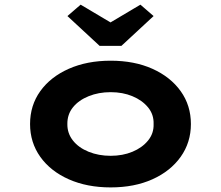

<svg xmlns="http://www.w3.org/2000/svg" viewBox="-20 -806 962 836"><path d="M461.8 10Q359.1 10 279.5 -25.3Q199.9 -60.6 155.4 -123.1Q110.9 -185.7 110.9 -265.9Q110.9 -347 155.4 -409.1Q199.9 -471.2 279.5 -506.5Q359.1 -541.7 461.8 -541.7Q565.1 -541.7 643.6 -506.5Q722.2 -471.2 766.7 -409.1Q811.2 -347 811.2 -265.9Q811.2 -185.7 766.7 -123.1Q722.2 -60.6 643.6 -25.3Q565.1 10 461.8 10ZM461.8 -127.6Q514.3 -127.6 556.6 -145.2Q598.9 -162.7 624.6 -194Q650.2 -225.4 648.8 -265.9Q650.2 -307.4 624.6 -338.5Q598.9 -369.6 556.6 -387.1Q514.3 -404.7 461.8 -404.7Q409.3 -404.7 365.9 -387.1Q322.5 -369.6 297.7 -338.8Q272.8 -308 273.3 -265.9Q272.8 -225.4 297.7 -194Q322.5 -162.7 365.9 -145.2Q409.3 -127.6 461.8 -127.6ZM413.6 -606.4 273.6 -736.1 331.1 -785.7 476.2 -699.5H446.2L591.3 -785.7L648.8 -736.1L508.8 -606.4Z"/></svg>

Font: Lexend Tera
Style: Regular
Weight: 400
Designer: Bonnie Shaver-Troup, Thomas Jockin
Foundry: Lexend
Version: Version 1.007